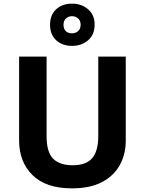

<svg xmlns="http://www.w3.org/2000/svg" viewBox="-20 -1025 796 1055"><path d="M671 -252Q671 -178 638.5 -118.5Q606 -59 540.5 -24.5Q475 10 375 10Q233 10 159 -62.5Q85 -135 85 -254V-714H236V-277Q236 -189 272 -153Q308 -117 379 -117Q453 -117 486.5 -156Q520 -195 520 -278V-714H671ZM376 -773Q322 -773 288.5 -804Q255 -835 255 -889Q255 -943 288.5 -974Q322 -1005 376 -1005Q428 -1005 464 -974Q500 -943 500 -890Q500 -835 464.5 -804Q429 -773 376 -773ZM376 -842Q396 -842 409.5 -854.5Q423 -867 423 -889Q423 -911 409.5 -923.5Q396 -936 376 -936Q356 -936 342.5 -923.5Q329 -911 329 -889Q329 -867 341 -854.5Q353 -842 376 -842Z"/></svg>

Font: Noto Sans Sundanese
Style: Bold
Weight: 700
Version: Version 2.003